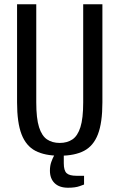

<svg xmlns="http://www.w3.org/2000/svg" viewBox="-20 -720 560 900"><path d="M260 10Q190 10 146 -13Q102 -36 81 -90.5Q60 -145 60 -240V-700H150V-240Q150 -165 163 -124Q176 -83 200.5 -66.5Q225 -50 260 -50Q295 -50 319.5 -66.5Q344 -83 357 -124Q370 -165 370 -240V-700H460V-240Q460 -145 439 -90.5Q418 -36 374 -13Q330 10 260 10ZM299 160Q258 160 236 138.5Q214 117 214 80Q214 57 220.5 39Q227 21 233 10.5Q239 0 239 0H279V45Q279 79 292 91.5Q305 104 339 104H374V145Q374 145 353.5 152.5Q333 160 299 160Z"/></svg>

Font: Cuprum
Style: Regular
Weight: 400
Designer: Jovanny Lemonad
Foundry: Jovanny Lemonad
Version: Version 3.000